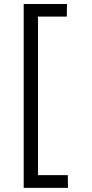

<svg xmlns="http://www.w3.org/2000/svg" viewBox="-20 -806 457 957"><path d="M318.8 130.4 317.9 66.9H169.4V-723.1H313L314 -786.1H98.1V130.4Z"/></svg>

Font: Duru Sans
Style: Regular
Weight: 400
Designer: Onur Yazıcıgil
Foundry: Onur Yazıcıgil
Version: Version 1.002